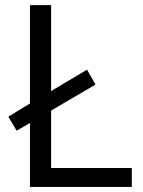

<svg xmlns="http://www.w3.org/2000/svg" viewBox="-20 -734 562 754"><path d="M97.7 0V-251L45.4 -220.7L12.7 -275.9L97.7 -327.6V-713.9H180.7V-376.5L321.8 -460.4L355 -401.9L180.7 -299.8V-74.2H497.6V0Z"/></svg>

Font: Open Sans
Style: Regular
Weight: 400
Designer: Monotype Design Team
Foundry: Monotype Imaging Inc.
Version: Version 3.000; ttfautohint (v1.8.4)